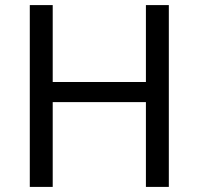

<svg xmlns="http://www.w3.org/2000/svg" viewBox="-20 -734 781 754"><path d="M643 0H553V-333H187V0H97V-714H187V-412H553V-714H643Z"/></svg>

Font: Noto Sans Rejang
Style: Regular
Weight: 400
Designer: Monotype Design Team
Foundry: Monotype Imaging Inc.
Version: Version 2.001; ttfautohint (v1.8.4.7-5d5b)